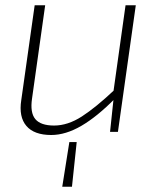

<svg xmlns="http://www.w3.org/2000/svg" viewBox="-20 -502 600 731"><path d="M272 39 254 209H217L244 39ZM152 -482 102 -127Q94 -73 114.5 -48.5Q135 -24 186 -24Q238 -24 291.5 -58.5Q345 -93 416 -160L418 -127Q350 -58 290 -23Q230 12 175 12Q110 12 80.5 -22.5Q51 -57 61 -121L112 -482ZM497 -482 429 0H399L413 -132L411 -147L458 -482Z"/></svg>

Font: Exo 2 ExtraLight
Style: Italic
Weight: 250
Italic angle: -8°
Designer: Natanael Gama
Foundry: Natanael Gama
Version: Version 2.010